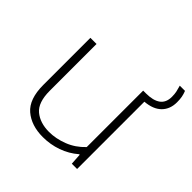

<svg xmlns="http://www.w3.org/2000/svg" viewBox="-182 -852 1016 1016"><g transform="rotate(45 326.0 -343.5)"><path d="M280 9Q194 9 140.5 -36.5Q87 -82 87 -188.5V-540.5H133V-190.5Q133 -103 175 -68.2Q217 -33.5 284 -33.5Q335 -33.5 388 -54Q441 -74.5 482 -118V-540.5H503.5Q556.5 -540.5 584.8 -561Q613 -581.5 613 -625Q613 -645.5 609.5 -661.8Q606 -678 600.5 -696H639.5Q646.5 -678.5 649.5 -662.2Q652.5 -646 652.5 -623.5Q652.5 -572 620.8 -540.2Q589 -508.5 528 -503.5V0H488.5L484.5 -63H480.5Q439.5 -27.5 387.8 -9.2Q336 9 280 9Z"/></g></svg>

Font: Encode Sans Expanded Expanded ExtraLight
Style: Regular
Weight: 200
Width: 7
Designer: Multiple Designers
Foundry: Impallari Type
Version: Version 3.000; ttfautohint (v1.8.3) -l 8 -r 50 -G 200 -x 14 